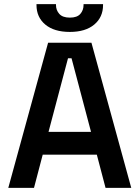

<svg xmlns="http://www.w3.org/2000/svg" viewBox="-20 -906 673 926"><path d="M20 0 212 -700H421L613 0H489L447 -160H186L144 0ZM214 -270H419L325 -625H308ZM317 -752Q241 -752 198.5 -787.5Q156 -823 156 -882V-886H250V-882Q250 -857 266 -839Q282 -821 317 -821Q352 -821 367.5 -839Q383 -857 383 -882V-886H477V-882Q477 -823 434.5 -787.5Q392 -752 317 -752Z"/></svg>

Font: Space Grotesk SemiBold
Style: Regular
Weight: 600
Designer: Florian Karsten
Foundry: Florian Karsten
Version: Version 2.000